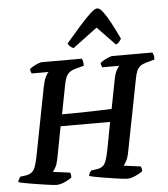

<svg xmlns="http://www.w3.org/2000/svg" viewBox="-73 -1038 960 1094"><g transform="rotate(-5 407.0 -491.0)"><path d="M206 0Q199 0 177.5 -2.5Q156 -5 127.5 -9.5Q99 -14 70.5 -18.5Q42 -23 20 -27.5Q-2 -32 -10 -35Q-8 -44 -3.5 -53Q1 -62 5 -65L36 -69Q58 -73 70.5 -83Q83 -93 91 -115Q99 -137 106 -173L182 -564Q189 -599 199 -619.5Q209 -640 217 -645H120Q118 -648 115.5 -655Q113 -662 113 -671Q120 -678 134 -685.5Q148 -693 162 -698.5Q176 -704 181 -704H411Q415 -699 417.5 -688.5Q420 -678 419 -663L371 -650Q349 -644 336 -633.5Q323 -623 316 -606.5Q309 -590 304 -564L272 -398Q308 -398 348.5 -398.5Q389 -399 428.5 -400Q468 -401 501.5 -402Q535 -403 556 -404L587 -564Q593 -598 603 -618.5Q613 -639 622 -645H524Q522 -649 519 -655.5Q516 -662 517 -671Q525 -678 538.5 -685.5Q552 -693 566 -698.5Q580 -704 586 -704H815Q818 -700 821.5 -690Q825 -680 823 -663L776 -650Q754 -644 741 -634Q728 -624 721 -607.5Q714 -591 709 -564L627 -144Q622 -119 612 -100.5Q602 -82 596 -76L693 -63Q695 -60 697 -52.5Q699 -45 698 -35Q681 -22 655.5 -11Q630 0 611 0Q604 0 582 -2.5Q560 -5 531.5 -9.5Q503 -14 474.5 -18.5Q446 -23 424.5 -27.5Q403 -32 395 -35Q396 -45 401 -53Q406 -61 410 -65L441 -69Q461 -72 474 -81Q487 -90 495 -111.5Q503 -133 511 -173L541 -331H258L222 -144Q217 -118 207.5 -100.5Q198 -83 191 -76L289 -63Q291 -60 292.5 -51.5Q294 -43 293 -35Q277 -22 251.5 -11Q226 0 206 0ZM370 -768Q360 -772 350.5 -780.5Q341 -789 339 -798Q382 -848 418.5 -889.5Q455 -931 482.5 -956.5Q510 -982 523 -982Q538 -982 556.5 -957.5Q575 -933 597.5 -891Q620 -849 644 -798Q638 -789 631 -780Q624 -771 612 -768L511 -873Z"/></g></svg>

Font: Texturina Medium 12pt
Style: Bold Italic
Weight: 700
Italic angle: -11°
Version: Version 1.002